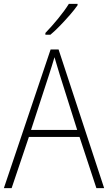

<svg xmlns="http://www.w3.org/2000/svg" viewBox="-20 -1063 557 990"><path d="M477 -93 390 -357H129L40 -93H0L241 -808H282L517 -93ZM288 -678Q282 -698 275 -721Q268 -744 261 -768Q254 -745 247 -722Q240 -699 233 -678L140 -393H378ZM380 -1036Q364 -1013 340 -985.5Q316 -958 290 -931Q264 -904 240 -884H214V-893Q246 -926 280 -967.5Q314 -1009 335 -1043H380Z"/></svg>

Font: Noto Sans Telugu UI SemiCondensed ExtraLight
Style: Regular
Weight: 200
Width: 4
Designer: Jelle Bosma - Monotype Design Team
Foundry: Monotype Imaging Inc.
Version: Version 2.005; ttfautohint (v1.8.4.7-5d5b)